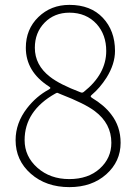

<svg xmlns="http://www.w3.org/2000/svg" viewBox="-20 -755 561 788"><path d="M265 13Q169 13 106.5 -42Q44 -97 44 -180Q44 -250 91 -311Q129 -360 181 -388Q187 -392 187 -394Q187 -396 181 -400Q86 -461 86 -559Q86 -635 137.5 -685Q189 -735 265 -735Q352 -735 402 -682Q452 -629 452 -546Q452 -492 417 -436Q390 -394 358 -367Q352 -362 352 -359.5Q352 -357 358 -353Q408 -323 436 -286Q475 -236 475 -169Q475 -92 416 -39.5Q357 13 265 13ZM437 -169Q437 -248 369 -299Q328 -330 230 -368Q218 -373 216 -374Q214 -375 207 -371Q81 -300 81 -180Q81 -113 133.5 -66.5Q186 -20 264 -20Q342 -20 389.5 -63Q437 -106 437 -169ZM311 -376Q318 -373 324 -378Q416 -451 416 -546Q416 -612 377 -656Q334 -703 265 -703Q203 -703 163 -662Q123 -621 123 -559Q123 -488 185 -440Q224 -409 311 -376Z"/></svg>

Font: Resource Han Rounded JP ExtraLight
Style: Regular
Weight: 250
Designer: Cyano Hao (round all glyphs); Ryoko NISHIZUKA 西塚涼子 (kana, bopomofo & ideographs); Paul D. Hunt (Latin, Greek & Cyrillic)
Foundry: Cyano Hao
Version: 0.990